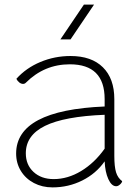

<svg xmlns="http://www.w3.org/2000/svg" viewBox="-20 -803 598 833"><path d="M510 -17Q509 -10 500.5 -2.5Q492 5 484 5Q464 5 450 -26Q436 -57 434 -103Q397 -50 337 -20Q277 10 208 10Q163 10 127 -9Q91 -28 70.5 -61.5Q50 -95 50 -137Q50 -325 434 -341V-373Q434 -524 283 -524Q172 -524 92 -444Q87 -439 80 -439Q72 -439 64 -445Q56 -451 51 -461Q93 -508 155 -534Q217 -560 286 -560Q377 -560 426.5 -511Q476 -462 476 -373V-127Q476 -80 483.5 -55.5Q491 -31 510 -17ZM434 -158V-305Q259 -298 175.5 -257Q92 -216 92 -138Q92 -88 125.5 -57Q159 -26 213 -26Q274 -26 332 -61Q390 -96 434 -158ZM344 -783H388L286 -632H242Z"/></svg>

Font: Krub ExtraLight
Style: Regular
Weight: 275
Designer: Ekaluck Peanpanawate
Foundry: Cadson Demak Co.,Ltd.
Version: Version 1.000; ttfautohint (v1.6)